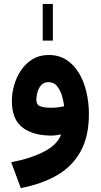

<svg xmlns="http://www.w3.org/2000/svg" viewBox="-20 -684 509 970"><path d="M195.8 -479V-664.1H247.1V-479ZM429.2 -108.4Q429.2 5.9 387 81.5Q344.7 157.2 267.6 201.7Q190.4 246.1 85 266.1L36.6 135.7Q136.2 116.7 203.4 81.5Q270.5 46.4 288.6 -4.9Q276.4 -2.4 263.2 -0.7Q250 1 239.3 1Q146.5 1 93.3 -40Q40 -81.1 40 -174.8Q40 -213.9 51.8 -254.6Q63.5 -295.4 86.9 -329.8Q110.4 -364.3 145 -385.3Q179.7 -406.2 225.6 -406.2Q278.3 -406.2 316.7 -380.9Q355 -355.5 379.9 -313Q404.8 -270.5 417 -217.3Q429.2 -164.1 429.2 -108.4ZM237.3 -139.6Q258.3 -139.6 275.6 -142.1Q293 -144.5 304.2 -147Q301.3 -171.9 293 -200.2Q284.7 -228.5 268.3 -248.8Q252 -269 224.6 -269Q201.2 -269 187.7 -253.4Q174.3 -237.8 168.9 -216.8Q163.6 -195.8 163.6 -180.2Q163.6 -153.8 184.8 -146.7Q206.1 -139.6 237.3 -139.6Z"/></svg>

Font: Vazirmatn RD FD ExtraBold
Style: Regular
Weight: 800
Designer: Saber Rastikerdar
Foundry: Saber Rastikerdar
Version: Version 33.003